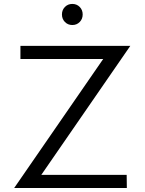

<svg xmlns="http://www.w3.org/2000/svg" viewBox="-20 -947 728 967"><path d="M51.3 0 538.1 -705.4 570.9 -649.8H82.9V-716H636.3L149.5 -10.5L116.2 -66.3H618L618.8 0ZM344.2 -821Q321.9 -821 307 -836.2Q292 -851.5 292 -874.2Q292 -896.9 307 -912Q321.9 -927.2 344.2 -927.2Q366.6 -927.2 381.5 -912Q396.4 -896.9 396.4 -874.2Q396.4 -851.5 381.5 -836.2Q366.6 -821 344.2 -821Z"/></svg>

Font: Russolo 10pt ExtraLight
Style: Regular
Weight: 200
Designer: Micah Stupak-Hahn
Version: Version 1.000